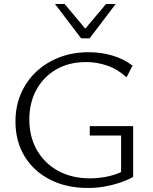

<svg xmlns="http://www.w3.org/2000/svg" viewBox="-20 -927 760 956"><path d="M418 9Q311 9 229.5 -32.5Q148 -74 102.5 -148.5Q57 -223 57 -323Q57 -397 84 -460Q111 -523 159.5 -569Q208 -615 274.5 -641Q341 -667 422 -667Q483 -667 539.5 -650.5Q596 -634 640 -600L610 -542Q565 -583 513.5 -600.5Q462 -618 409 -618Q323 -618 259.5 -581Q196 -544 161 -479.5Q126 -415 126 -332Q126 -245 164.5 -178.5Q203 -112 271 -75.5Q339 -39 428 -39Q478 -39 526 -50.5Q574 -62 615 -87L583 -47V-252H427V-299H643V-46Q610 -28 573 -16Q536 -4 497 2.5Q458 9 418 9ZM384 -736 395 -773 508 -907H556L426 -736ZM384 -736 254 -907H302L415 -772L426 -736Z"/></svg>

Font: Ysabeau Office Light
Style: Regular
Weight: 300
Designer: Christian Thalmann (Catharsis Fonts)
Version: Version 2.001;gftools[0.9.30]; featfreeze: tnum,lnum,ss02